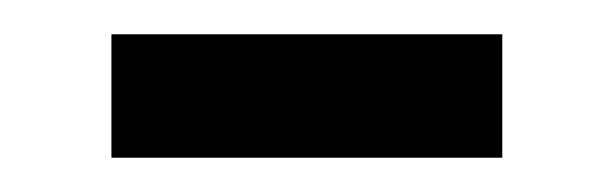

<svg xmlns="http://www.w3.org/2000/svg" viewBox="-20 -579 358 112"><path d="M45 -487V-559H273V-487Z"/></svg>

Font: Assistant ExtraLight Medium
Style: Regular
Weight: 500
Version: Version 3.000